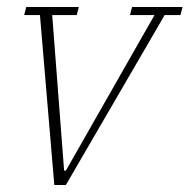

<svg xmlns="http://www.w3.org/2000/svg" viewBox="-20 -528 541 548"><path d="M94 -485H49L55 -508H205L199 -485H129L163 -41H168L421 -485H351L357 -508H501L495 -485H450L168 0H135Z"/></svg>

Font: IBM Plex Serif ExtraLight
Style: Italic
Weight: 200
Italic angle: -14°
Designer: Mike Abbink, Paul van der Laan, Pieter van Rosmalen
Foundry: Bold Monday
Version: Version 2.5